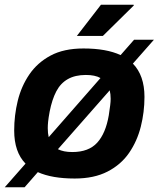

<svg xmlns="http://www.w3.org/2000/svg" viewBox="-42 -743 673 812"><path d="M-22 49 66 -51Q18 -100 18 -191Q18 -255 33 -316.5Q48 -378 82 -428Q116 -478 172 -508Q228 -538 311 -538Q408 -538 468 -510L525 -575H609L520 -474Q569 -424 569 -333Q569 -269 553.5 -207.5Q538 -146 504 -96.5Q470 -47 413 -17.5Q356 12 274 12Q178 12 118 -15L62 49ZM264 -100Q333 -100 369 -139.5Q405 -179 418 -255Q422 -282 424 -297.5Q426 -313 426 -325Q426 -335 425 -344Q424 -353 422 -361L203 -112Q215 -106 230 -103Q245 -100 264 -100ZM164 -163 383 -413Q360 -426 321 -426Q276 -426 245 -408.5Q214 -391 196 -356.5Q178 -322 168 -271Q163 -244 161.5 -228.5Q160 -213 160 -201Q160 -190 161 -180.5Q162 -171 164 -163ZM283 -591 385 -723H523L524 -720L393 -591Z"/></svg>

Font: Archivo VF Beta
Style: Italic
Weight: 400
Italic angle: -10°
Designer: Hector Gatti
Foundry: Omnibus-Type
Version: Version 1.002